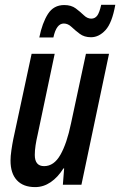

<svg xmlns="http://www.w3.org/2000/svg" viewBox="-20 -762 496 792"><path d="M125 9.8Q75.7 9.8 49.6 -18.6Q23.4 -46.9 23.4 -99.6Q23.4 -117.7 26.9 -141.6Q30.3 -165.5 34.7 -187.5L110.4 -540H205.6L135.3 -206.5Q129.9 -183.6 126.7 -162.4Q123.5 -141.1 123.5 -123Q123.5 -76.7 162.1 -76.7Q202.6 -76.7 229.2 -123.5Q255.9 -170.4 272.9 -252.9L334.5 -540H429.7L315.9 0H239.3L244.6 -67.4H241.7Q218.8 -30.8 189 -10.5Q159.2 9.8 125 9.8ZM142.1 -607.4Q154.3 -667.5 177.7 -704.3Q201.2 -741.2 245.1 -741.2Q273.9 -741.2 292.5 -727.3Q311 -713.4 325.7 -699.2Q340.3 -685.1 356.4 -685.1Q371.6 -685.1 380.9 -697.3Q390.1 -709.5 397.5 -742.2H455.6Q442.4 -667.5 415.3 -637.9Q388.2 -608.4 355.5 -608.4Q327.6 -608.4 308.8 -622.6Q290 -636.7 275.1 -650.9Q260.3 -665 243.2 -665Q212.4 -665 200.2 -607.4Z"/></svg>

Font: Open Sans Condensed SemiBold
Style: Italic
Weight: 600
Width: 3
Italic angle: -12°
Designer: Monotype Design Team
Foundry: Monotype Imaging Inc.
Version: Version 3.000; ttfautohint (v1.8.4)